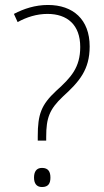

<svg xmlns="http://www.w3.org/2000/svg" viewBox="-20 -744 419 773"><path d="M173 -724C122 -724 76 -709 36 -688L51 -655C87 -675 128 -688 171 -688C251 -688 303 -644 303 -555C303 -472 266 -432 206 -378C146 -322 132 -284 132 -195V-178H166V-193C166 -269 179 -304 233 -355C299 -415 341 -463 341 -557C341 -666 274 -724 173 -724ZM149 9C175 9 183 -6 183 -29C183 -52 175 -68 149 -68C126 -68 117 -52 117 -29C117 -7 126 9 149 9Z"/></svg>

Font: Noto Sans Malayalam SemiCondensed ExtraLight
Style: Regular
Weight: 200
Width: 4
Designer: Jelle Bosma - Monotype Design Team
Foundry: Monotype Imaging Inc.
Version: Version 2.104